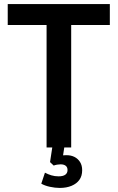

<svg xmlns="http://www.w3.org/2000/svg" viewBox="-20 -725 578 944"><path d="M209 0V-602H18V-705H520V-602H330V0ZM274 199Q251 199 225.5 193.5Q200 188 183 178L201 124Q216 132 232.5 137Q249 142 268 142Q290 142 301 134Q312 126 312 111Q312 97 303 90Q294 83 278 83Q270 83 261 84.5Q252 86 244 89L226 72L240 -20H299L287 59L259 47Q267 42 280 40Q293 38 307 38Q329 38 346 46.5Q363 55 373.5 71.5Q384 88 384 112Q384 140 370.5 159Q357 178 332 188.5Q307 199 274 199Z"/></svg>

Font: Nunito Sans 10pt Condensed
Style: Bold
Weight: 700
Width: 3
Designer: Vernon Adams
Foundry: Vernon Adams
Version: Version 3.101;gftools[0.9.27]